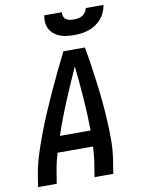

<svg xmlns="http://www.w3.org/2000/svg" viewBox="-102 -1023 803 1091"><g transform="rotate(-10 300.0 -477.5)"><path d="M27 0 39 -74Q49 -131 67 -187Q85 -243 106 -298.5Q127 -354 150.5 -409Q174 -464 199 -518.5Q224 -573 250 -627Q276 -681 303 -735H427Q437 -681 445 -627Q453 -573 460 -518.5Q467 -464 472 -409Q477 -354 480 -298.5Q483 -243 482.5 -186.5Q482 -130 473 -74L461 0H353L365 -74Q369 -98 371 -123Q373 -148 375 -173H170Q163 -148 157 -123.5Q151 -99 147 -74L135 0ZM200 -265H377Q376 -359 369 -452.5Q362 -546 352 -639Q310 -546 271 -453Q232 -360 200 -265ZM379 -815Q358 -815 337.5 -817.5Q317 -820 298.5 -827Q280 -834 264.5 -846.5Q249 -859 240 -876Q231 -893 229 -913.5Q227 -934 231 -955H333Q331 -943 335 -931.5Q339 -920 348 -913.5Q357 -907 369 -905Q381 -903 393 -903Q406 -903 418.5 -905Q431 -907 442 -913.5Q453 -920 461 -931.5Q469 -943 471 -955H573Q570 -934 561 -913.5Q552 -893 537.5 -876Q523 -859 503.5 -846.5Q484 -834 463 -827Q442 -820 421 -817.5Q400 -815 379 -815Z"/></g></svg>

Font: Iosevka Curly SmBdExObl
Style: Regular
Weight: 600
Width: 7
Italic angle: -9°
Monospace: yes
Designer: Belleve Invis
Foundry: Belleve Invis
Version: Version 11.1.0; ttfautohint (v1.8.3)